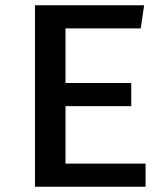

<svg xmlns="http://www.w3.org/2000/svg" viewBox="-20 -710 640 730"><path d="M229 -602V-394.5H479V-306.5H229V-88H533.5V0H113V-690H528L515 -602Z"/></svg>

Font: Fira Code Light Medium
Style: Regular
Weight: 500
Monospace: yes
Version: Version 5.002